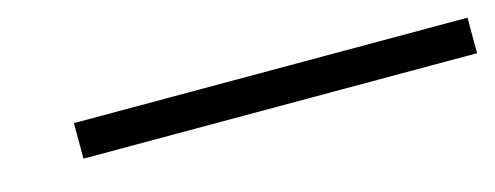

<svg xmlns="http://www.w3.org/2000/svg" viewBox="-20 -30 670 260"><g transform="rotate(-15 315.0 100.0)"><path d="M630.4 124.5H78.6V74.7H630.4Z"/></g></svg>

Font: Meera
Style: Regular
Weight: 400
Designer: Hussain KH and Suresh P for Swathanthra Malayalam Computing (SMC)
Version: 7.0.0+20160512